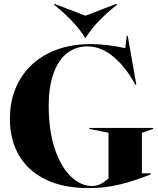

<svg xmlns="http://www.w3.org/2000/svg" viewBox="-20 -954 812 989"><path d="M31 -342Q31 -458 83.5 -545.5Q136 -633 230 -680Q324 -727 447 -727Q529 -727 625 -706L633 -770H638L682 -518H677Q632 -603 567.5 -659Q503 -715 429 -715Q373 -715 328.5 -682.5Q284 -650 257.5 -581Q231 -512 231 -408Q231 -279 263 -185.5Q295 -92 346 -44Q397 4 453 4Q479 4 499 -6.5Q519 -17 539 -35V-270L440 -290V-295H769V-290L711 -270V-61H757V-56Q672 -22 596 -3.5Q520 15 436 15Q308 15 217 -28.5Q126 -72 78.5 -152.5Q31 -233 31 -342ZM258 -930 261 -934 420 -873 579 -934 583 -930Q471 -841 422 -760H417Q372 -838 258 -930Z"/></svg>

Font: Nyght Serif Bold
Style: Regular
Weight: 700
Designer: Maksym Kobuzan
Version: Version 0.410